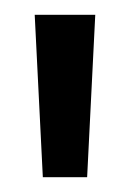

<svg xmlns="http://www.w3.org/2000/svg" viewBox="-20 -697 176 260"><path d="M27 -677H109L98 -457H38Z"/></svg>

Font: Karmilla
Style: Regular
Weight: 400
Designer: Jonathan Pinhorn
Version: Version 1.000